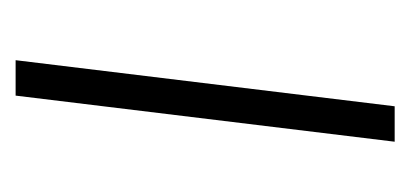

<svg xmlns="http://www.w3.org/2000/svg" viewBox="-163 -375 538 252"><g transform="rotate(-90 106.0 -249.0)"><path d="M153 -497.5 92.5 0H46L106.5 -497.5Z"/></g></svg>

Font: Lato Light
Style: Italic
Weight: 300
Italic angle: -7°
Designer: Lukasz Dziedzic
Foundry: tyPoland Lukasz Dziedzic
Version: Version 2.007; 2014-02-27